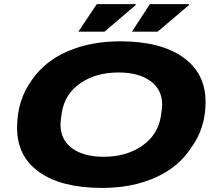

<svg xmlns="http://www.w3.org/2000/svg" viewBox="-20 -901 1053 933"><path d="M621.1 -747.1 708 -880.9H897L898.9 -877L746.1 -747.1ZM360.8 -747.1 450.2 -880.9H638.2L640.1 -877L487.8 -747.1ZM476.1 12.2Q279.8 12.2 171.4 -64.2Q63 -140.6 63 -279.8Q63 -415.5 136.2 -514.2Q198.2 -604 309.8 -652.1Q421.4 -700.2 564.9 -700.2Q760.3 -700.2 869.6 -622.6Q979 -544.9 979 -405.8Q979 -276.9 908.2 -182.1Q847.7 -88.4 734.9 -38.1Q622.1 12.2 476.1 12.2ZM483.9 -139.2Q592.8 -139.2 669.2 -191.4Q745.6 -243.7 761.2 -333Q768.1 -375 768.1 -392.1Q768.1 -465.8 710.9 -507.3Q653.8 -548.8 556.2 -548.8Q447.3 -548.8 371.8 -497.6Q296.4 -446.3 280.8 -356.9Q273.9 -313.5 273.9 -296.9Q273.9 -222.2 330.1 -180.7Q386.2 -139.2 483.9 -139.2Z"/></svg>

Font: Archivo Expanded ExtraBold
Style: Italic
Weight: 800
Width: 7
Italic angle: -10°
Designer: Hector Gatti
Foundry: Omnibus-Type
Version: Version 2.001